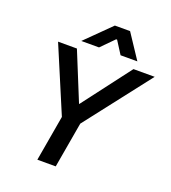

<svg xmlns="http://www.w3.org/2000/svg" viewBox="-159 -1022 1014 1139"><g transform="rotate(20 347.5 -452.5)"><path d="M259 -288 85 -700H204L328 -396H330L561 -700H695L375 -288L325 0H209ZM369 -905H465L567 -751H461L410 -831H404L325 -751H213Z"/></g></svg>

Font: Chakra Petch SemiBold
Style: Italic
Weight: 600
Italic angle: -10°
Designer: Katatrad Aksorn Co.,Ltd.
Foundry: Cadson Demak Co.,Ltd.
Version: Version 1.000; ttfautohint (v1.6)